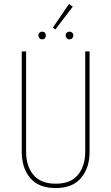

<svg xmlns="http://www.w3.org/2000/svg" viewBox="-20 -941 563 971"><path d="M433 -172Q433 -92 390 -41Q347 10 262 10Q175 10 132.5 -41Q90 -92 90 -172V-681H112V-174Q112 -101 149 -56.5Q186 -12 262 -12Q338 -12 374.5 -57Q411 -102 411 -174V-681H433ZM329 -921 348 -907 260 -792 247 -801ZM212 -762Q212 -753 207 -747.5Q202 -742 193 -742Q185 -742 179.5 -748Q174 -754 174 -762Q174 -770 179.5 -775.5Q185 -781 193 -781Q202 -781 207 -775.5Q212 -770 212 -762ZM351 -762Q351 -754 345.5 -748Q340 -742 332 -742Q323 -742 317.5 -748Q312 -754 312 -762Q312 -770 317.5 -775.5Q323 -781 332 -781Q340 -781 345.5 -775.5Q351 -770 351 -762Z"/></svg>

Font: Fira Sans Extra Condensed Thin
Style: Regular
Weight: 250
Width: 1
Designer: Carrois Corporate & Edenspiekermann AG
Foundry: Carrois Corporate GbR & Edenspiekermann AG
Version: Version 4.203